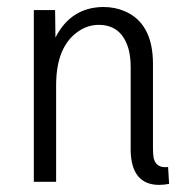

<svg xmlns="http://www.w3.org/2000/svg" viewBox="-20 -517 532 546"><path d="M458 -42Q423.8 -38.1 417 -67.4Q415 -79.1 415 -94.7V-335Q415 -451.2 334 -485.4Q306.6 -497.1 273.4 -497.1Q181.6 -496.1 137.7 -410.2L136.7 -488.3H76.2V0H139.6V-274.4Q139.6 -385.7 204.1 -428.7Q230.5 -446.3 260.7 -446.3Q326.2 -446.3 345.7 -377Q351.6 -354.5 351.6 -327.1V-88.9Q353.5 7.8 431.6 8.8Q446.3 8.8 460.9 5.9Z"/></svg>

Font: Yaldevi Colombo
Style: Regular
Weight: 400
Designer: Sol Matas, Denzil Rajitha, Kosala Senevirathne and Pathum Egodawatta
Foundry: Mooniak
Version: Version 1.020 ; ttfautohint (v1.6)